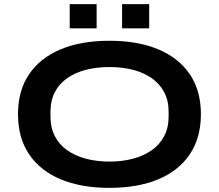

<svg xmlns="http://www.w3.org/2000/svg" viewBox="-20 -896 1058 928"><path d="M509 12Q372 12 273 -29.5Q174 -71 120.5 -150.5Q67 -230 67 -344Q67 -458 120.5 -537Q174 -616 273 -657.5Q372 -699 509 -699Q646 -699 745 -657.5Q844 -616 897.5 -537Q951 -458 951 -344Q951 -230 897.5 -150.5Q844 -71 745 -29.5Q646 12 509 12ZM509 -115Q571 -115 623 -129Q675 -143 713.5 -170Q752 -197 773.5 -238Q795 -279 795 -333V-356Q795 -410 773.5 -450.5Q752 -491 713.5 -518Q675 -545 623 -558.5Q571 -572 509 -572Q447 -572 395 -558.5Q343 -545 304.5 -518Q266 -491 245 -450.5Q224 -410 224 -356V-333Q224 -279 245 -238Q266 -197 304.5 -170Q343 -143 395 -129Q447 -115 509 -115ZM317 -759V-876H447V-759ZM570 -759V-876H701V-759Z"/></svg>

Font: Archivo SemiBold Expanded SemiBold
Style: Regular
Weight: 600
Width: 7
Version: Version 2.001